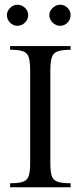

<svg xmlns="http://www.w3.org/2000/svg" viewBox="-20 -794 341 814"><path d="M279.3 0H22.9V-17.1Q61.5 -17.1 79.3 -24.2Q97.2 -31.2 102.5 -50.3Q107.9 -69.3 107.9 -105.5V-493.2Q107.9 -529.8 102.5 -549.3Q97.2 -568.8 79.3 -575.9Q61.5 -583 22.9 -583V-598.6H279.3V-583Q241.7 -583 223.4 -575.9Q205.1 -568.8 199.2 -549.3Q193.4 -529.8 193.4 -493.2V-105.5Q193.4 -69.3 198.7 -50.3Q204.1 -31.2 222.4 -24.2Q240.7 -17.1 279.3 -17.1ZM279.3 -730Q279.3 -711.4 266.1 -698Q252.9 -684.6 234.9 -684.6Q216.8 -684.6 202.9 -698.2Q189 -711.9 189 -730Q189 -747.1 203.4 -760.5Q217.8 -773.9 234.9 -773.9Q252.9 -773.9 266.1 -761Q279.3 -748 279.3 -730ZM99.6 -730Q99.6 -711.4 85.7 -698Q71.8 -684.6 53.7 -684.6Q35.6 -684.6 22.5 -698.2Q9.3 -711.9 9.3 -730Q9.3 -747.1 22.9 -760.5Q36.6 -773.9 53.7 -773.9Q71.8 -773.9 85.7 -761Q99.6 -748 99.6 -730Z"/></svg>

Font: Scheherazade New
Style: Regular
Weight: 400
Designer: SIL International
Foundry: SIL International
Version: Version 4.000